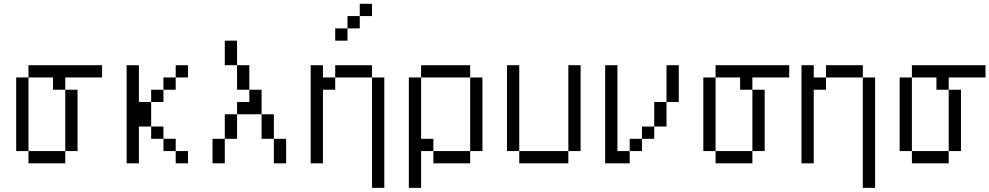

<svg xmlns="http://www.w3.org/2000/svg" viewBox="-20 -832 5040 978"><path d="M500 -437.5V-500H125V-437.5H62.5Q62.5 -437.5 62.5 -62.5H125V0H312.5V-62.5H125Q125 -62.5 125 -437.5H250V-375H312.5V-62.5H375V-375H312.5V-437.5Z M937.5 0V-62.5H875V0ZM937.5 -437.5V-500H875V-437.5H812.5V-375H750V-312.5H687.5V-500H625Q625 -500 625 0H687.5V-187.5H750V-125H812.5V-62.5H875V-125H812.5V-187.5H750Q750 -187.5 750 -312.5H812.5V-375H875V-437.5Z M1062.5 -125Q1062.5 -125 1062.5 0H1125Q1125 0 1125 -125ZM1375 -125Q1375 -125 1375 0H1437.5Q1437.5 0 1437.5 -125ZM1125 -125H1187.5Q1187.5 -125 1187.5 -250H1125Q1125 -250 1125 -125ZM1375 -125Q1375 -125 1375 -250H1312.5Q1312.5 -250 1312.5 -125ZM1187.5 -250H1312.5Q1312.5 -250 1312.5 -375H1250V-312.5H1187.5ZM1250 -375Q1250 -375 1250 -500H1187.5Q1187.5 -500 1187.5 -375ZM1187.5 -500Q1187.5 -500 1187.5 -625H1125Q1125 -625 1125 -500Z M1875 -750V-812.5H1812.5V-750H1750V-687.5H1687.5V-625H1750V-687.5H1812.5V-750ZM1875 -437.5V125H1937.5V-437.5ZM1562.5 -500Q1562.5 -500 1562.5 0H1625Q1625 0 1625 -375H1687.5V-437.5H1625V-500ZM1687.5 -437.5H1875V-500H1687.5Z M2062.5 -437.5V125H2125V-62.5H2187.5V0H2375V-62.5H2187.5V-125H2125V-437.5ZM2375 -62.5H2437.5Q2437.5 -62.5 2437.5 -437.5H2375Q2375 -437.5 2375 -62.5ZM2125 -437.5H2375V-500H2125Z M2625 -62.5V0H2875V-62.5ZM2625 -62.5V-500H2562.5V-62.5ZM2875 -62.5H2937.5V-500H2875Z M3062.5 -500Q3062.5 -500 3062.5 0H3187.5V-62.5H3125V-500ZM3187.5 -62.5H3250V-125H3187.5ZM3250 -125H3312.5V-187.5H3250ZM3312.5 -187.5H3375Q3375 -187.5 3375 -312.5H3312.5Q3312.5 -312.5 3312.5 -187.5ZM3375 -312.5H3437.5V-500H3375Z M4000 -437.5V-500H3625V-437.5H3562.5Q3562.5 -437.5 3562.5 -62.5H3625V0H3812.5V-62.5H3625Q3625 -62.5 3625 -437.5H3750V-375H3812.5V-62.5H3875V-375H3812.5V-437.5Z M4375 -437.5V125H4437.5V-437.5ZM4062.5 -500Q4062.5 -500 4062.5 0H4125Q4125 0 4125 -375H4187.5V-437.5H4125V-500ZM4187.5 -437.5H4375V-500H4187.5Z M5000 -437.5V-500H4625V-437.5H4562.5Q4562.5 -437.5 4562.5 -62.5H4625V0H4812.5V-62.5H4625Q4625 -62.5 4625 -437.5H4750V-375H4812.5V-62.5H4875V-375H4812.5V-437.5Z"/></svg>

Font: Unifont
Style: Regular
Weight: 500
Version: Version 15.1.04